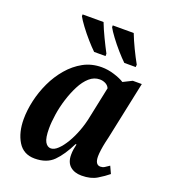

<svg xmlns="http://www.w3.org/2000/svg" viewBox="-141 -869 868 981"><g transform="rotate(20 293.5 -378.0)"><path d="M160 10Q99 10 69 -39Q39 -88 39 -161Q39 -209 51 -262Q63 -315 86.5 -365Q110 -415 145 -456Q180 -497 224.5 -521.5Q269 -546 324 -546Q358 -546 393 -535Q428 -524 448 -511L496 -535H545L479 -222Q476 -210 471.5 -189.5Q467 -169 464 -147.5Q461 -126 461 -112Q461 -66 490 -66Q502 -66 512 -72Q522 -78 536 -88L554 -49Q531 -30 498 -10Q465 10 415 10Q376 10 352.5 -10.5Q329 -31 329 -72Q329 -87 331 -100.5Q333 -114 337 -131H332Q299 -64 262 -27Q225 10 160 10ZM220 -67Q238 -67 258 -86Q278 -105 297 -137Q316 -169 330.5 -208Q345 -247 353 -288L388 -455Q381 -470 366.5 -477Q352 -484 336 -484Q305 -484 280 -462Q255 -440 236 -403Q217 -366 203.5 -323Q190 -280 183.5 -237Q177 -194 177 -160Q177 -108 189 -87.5Q201 -67 220 -67ZM424 -606Q405 -624 380 -652.5Q355 -681 333.5 -710Q312 -739 303 -756V-766H417Q430 -732 449.5 -691.5Q469 -651 487 -619L486 -606ZM260 -606Q241 -624 216 -652.5Q191 -681 169.5 -710Q148 -739 139 -756V-766H253Q266 -732 285.5 -691.5Q305 -651 322 -619V-606Z"/></g></svg>

Font: Noto Serif Condensed
Style: Bold Italic
Weight: 700
Width: 3
Italic angle: -12°
Designer: Monotype Design Team
Foundry: Monotype Imaging Inc.
Version: Version 2.014